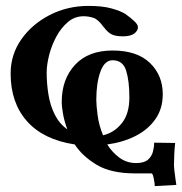

<svg xmlns="http://www.w3.org/2000/svg" viewBox="-20 -472 617 650"><path d="M441 80Q468 80 481 68.5Q494 57 498 40.5Q502 24 502 11L573 12Q571 28 570 50Q569 72 569 86Q569 93 570.5 106.5Q572 120 574 133.5Q576 147 577 154L504 158Q504 149 500.5 132Q497 115 493 115H437Q356 115 307.5 86Q259 57 233 17Q127 1 71.5 -61.5Q16 -124 16 -223Q16 -287 52 -338.5Q88 -390 148 -421Q208 -452 280 -452Q327 -452 357.5 -443.5Q388 -435 404 -425Q421 -413 434 -401Q447 -389 447 -380Q447 -368 434.5 -358.5Q422 -349 396 -349Q369 -349 355.5 -357Q342 -365 331 -381V-380Q313 -406 296.5 -411.5Q280 -417 263 -417Q233 -417 210 -397.5Q187 -378 171 -348.5Q155 -319 146.5 -286Q138 -253 138 -226Q138 -189 144 -152Q150 -115 165.5 -84Q181 -53 208 -34Q198 -61 193.5 -85.5Q189 -110 189 -127Q189 -204 234 -252.5Q279 -301 361 -301Q444 -301 487.5 -259Q531 -217 531 -153Q531 -104 506 -68.5Q481 -33 438.5 -11.5Q396 10 343 17Q360 44 384.5 62Q409 80 441 80ZM306 -134Q306 -116 310.5 -81.5Q315 -47 329 -14Q367 -23 392.5 -55Q418 -87 418 -142Q418 -198 407 -233Q396 -268 361 -268Q334 -268 320 -229.5Q306 -191 306 -134Z"/></svg>

Font: Libertinus Serif SemiBold
Style: Regular
Weight: 600
Designer: Philipp H. Poll, Khaled Hosny
Foundry: Caleb Maclennan
Version: Version 7.051;RELEASE